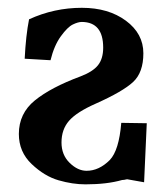

<svg xmlns="http://www.w3.org/2000/svg" viewBox="-20 -465 435 497"><path d="M359.9 -146 353 6.8Q310.1 -1 309.1 -1Q308.1 -1 306.2 -0.5Q304.2 0 301.5 0.5Q298.8 1 295.9 1Q256.8 12.2 201.2 12.2Q168 12.2 131.6 1.7Q95.2 -8.8 62 -40.3Q28.8 -71.8 28.8 -118.2Q28.8 -171.4 70.3 -205.1Q111.8 -238.8 188 -267.1Q220.2 -279.3 233.6 -296.1Q247.1 -313 247.1 -341.8Q247.1 -407.7 191.9 -408.2Q182.1 -408.2 168.5 -401.6Q154.8 -395 137.5 -371.1Q120.1 -347.2 110.8 -309.1L43.9 -313Q46.9 -373 55.2 -415Q120.1 -444.8 191.9 -444.8Q260.7 -444.8 305.9 -411.4Q351.1 -377.9 351.1 -327.1Q351.1 -277.3 324.5 -252.7Q297.9 -228 228 -196.8Q178.2 -174.8 158.7 -152.3Q139.2 -129.9 139.2 -96.2Q139.2 -64 160.2 -43.5Q181.2 -22.9 204.1 -22.9Q236.3 -22.9 264.2 -50.8Q288.1 -75.7 293.9 -147Z"/></svg>

Font: Linux Libertine
Style: Semibold
Weight: 600
Designer: Philipp H. Poll
Foundry: Philipp H. Poll
Version: Version 5.1.2 ; ttfautohint (v0.9)